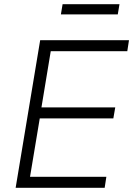

<svg xmlns="http://www.w3.org/2000/svg" viewBox="-20 -888 640 908"><path d="M54 0 170 -698H590L582 -646H220L176 -380H525L516 -328H168L122 -52H483L475 0ZM276 -868H545L537 -820H268Z"/></svg>

Font: IBM Plex Mono Light
Style: Italic
Weight: 300
Italic angle: -9°
Monospace: yes
Designer: Mike Abbink, Paul van der Laan, Pieter van Rosmalen
Foundry: Bold Monday
Version: Version 2.3